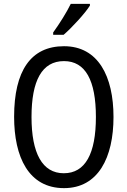

<svg xmlns="http://www.w3.org/2000/svg" viewBox="-20 -963 659 993"><path d="M445 -934V-943H346C324 -898 290 -844 255 -795V-783H309C351 -819 420 -894 445 -934ZM567 -358C567 -568 488 -724 311 -724C139 -724 53 -596 53 -359C53 -151 128 10 311 10C488 10 567 -148 567 -358ZM143 -358C143 -546 197 -647 311 -647C422 -647 476 -547 476 -358C476 -168 421 -67 310 -67C199 -67 143 -170 143 -358Z"/></svg>

Font: Noto Sans Telugu Condensed
Style: Regular
Weight: 400
Width: 3
Designer: Jelle Bosma - Monotype Design Team
Foundry: Monotype Imaging Inc.
Version: Version 2.005